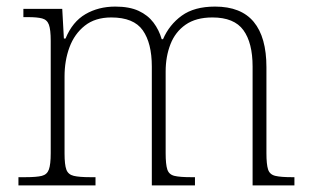

<svg xmlns="http://www.w3.org/2000/svg" viewBox="-20 -563 942 583"><path d="M36 0V-25H57Q91 -25 107 -29Q123 -33 128.5 -48.5Q134 -64 134 -98V-439Q134 -473 128.5 -488Q123 -503 108 -507Q93 -511 65 -511H51V-536H169L174 -446H179Q200 -497 239.5 -520Q279 -543 330 -543Q373 -543 401 -530Q429 -517 446 -494.5Q463 -472 471 -444H475Q494 -488 532 -515.5Q570 -543 633 -543Q712 -543 750.5 -496.5Q789 -450 789 -359V-98Q789 -64 794 -48.5Q799 -33 816 -29Q833 -25 866 -25H874V0H747V-361Q747 -433 719 -471.5Q691 -510 625 -510Q575 -510 543.5 -488Q512 -466 497.5 -428.5Q483 -391 483 -346V-98Q483 -64 488 -48.5Q493 -33 509.5 -29Q526 -25 560 -25H572V0H441V-361Q441 -432 413.5 -471Q386 -510 318 -510Q269 -510 237.5 -485Q206 -460 191 -419.5Q176 -379 176 -331V-97Q176 -63 181.5 -48Q187 -33 204 -29Q221 -25 254 -25H270V0Z"/></svg>

Font: Noto Serif Hebrew ExtraLight
Style: Regular
Weight: 250
Version: Version 2.003